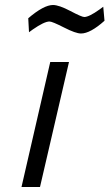

<svg xmlns="http://www.w3.org/2000/svg" viewBox="-20 -748 438 768"><path d="M66 0 181 -500H256L140 0ZM304 -614Q283 -614 236 -638Q189 -662 178 -662Q157 -662 111 -630L96 -619L93 -675Q155 -728 192 -728Q216 -728 261.5 -704Q307 -680 317 -680Q336 -680 378 -710L393 -721L398 -665Q341 -614 304 -614Z"/></svg>

Font: TitilliumWebItalic
Style: Italic
Weight: 400
Italic angle: -13°
Version: Version 1.001;PS 57.000;hotconv 1.0.70;makeotf.lib2.5.55311